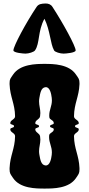

<svg xmlns="http://www.w3.org/2000/svg" viewBox="-20 -1101 520 1121"><path d="M243.6 -1080.5C222.8 -1079.6 205 -1078.1 193.3 -1060.2C131 -967.1 58.3 -831.6 58.3 -806.7C58.3 -792.5 117.4 -788 129.2 -788C148.4 -788 177.8 -797.5 184.2 -806.5C213.3 -847.3 200 -920.1 239.5 -991.4C274 -921.1 273.1 -846.5 295.8 -806.5C301.2 -796.9 331.6 -788 350.8 -788C362.6 -788 421.7 -792.5 421.7 -806.7C421.7 -831.6 348 -966.1 286.7 -1060.2C277.4 -1075.3 263.4 -1080.6 246.1 -1080.6C245.3 -1080.6 244.4 -1080.6 243.6 -1080.5ZM267 -310C266.7 -306.7 266.6 -303.5 266.6 -300.5C266.6 -267 282.9 -245.9 282.9 -211.4C282.9 -206.9 282.6 -202.1 282 -197C279.1 -172.6 271.4 -134.9 247.8 -134.9C247.2 -134.9 246.6 -135 246 -135C219 -137 215 -171 210 -197C208.6 -204.6 208 -211.5 208 -218.1C208 -242.3 215.6 -261.5 215.6 -286C215.6 -291.9 215.1 -298.2 214 -305C211 -324 186 -327 186 -346C186 -357 208 -353 208 -364C208 -376 186 -371 186 -382C186 -401 211 -403 214 -422C215.1 -428.8 215.6 -435.1 215.6 -441C215.6 -465.5 208 -484.7 208 -508.9C208 -515.5 208.6 -522.4 210 -530C215 -556 219 -590 246 -592C246.6 -592 247.2 -592.1 247.8 -592.1C271.4 -592.1 279.1 -554.4 282 -530C282.7 -524.7 283 -519.8 283 -515.1C283 -481 267.5 -460 267.5 -426.9C267.5 -423.7 267.7 -420.4 268 -417C269 -400 294 -401 294 -382C294 -371 272 -376 272 -364C272 -353 294 -357 294 -346C294 -327 268 -327 267 -310ZM424 -665C383 -727 290.8 -728 240 -728C190.1 -728 97 -727 56 -665C41.3 -642.9 35.9 -640.1 35.9 -614.8C35.9 -612.6 35.9 -610.3 36 -608C39 -534 67 -496 68 -422C68 -403 40 -401 40 -382C40 -371 62 -376 62 -364C62 -353 40 -357 40 -346C40 -327 68 -325 68 -306C67 -232 39 -194 36 -120C35.9 -117.7 35.9 -115.4 35.9 -113.2C35.9 -87.9 41.3 -84.1 56 -62C97 0 190.1 0 240 0C290.8 0 383 0 424 -62C438.7 -84.1 444.1 -87.9 444.1 -113.2C444.1 -115.4 444.1 -117.7 444 -120C441 -194 413 -232 412 -306C412 -325 440 -327 440 -346C440 -357 418 -353 418 -364C418 -376 440 -371 440 -382C440 -401 412 -403 412 -422C413 -497 441 -536 444 -608C444.1 -610.3 444.1 -612.6 444.1 -614.8C444.1 -640.1 438.7 -642.9 424 -665Z"/></svg>

Font: Chromatic Etruscan
Style: Regular
Weight: 400
Version: Version 000.910